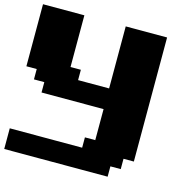

<svg xmlns="http://www.w3.org/2000/svg" viewBox="-123 -998 1121 1121"><g transform="rotate(15 437.5 -437.5)"><path d="M0 0H625V-62.5H687.5V-125H750V-875H500V-500H312.5V-562.5H250V-875H0V-500H62.5V-437.5H125V-375H500V-187.5H437.5V-125H0Z"/></g></svg>

Font: Faithful 32x
Style: Bold
Weight: 400
Foundry: Faithful Resource Pack
Version: Version 1.0; January 27, 2023